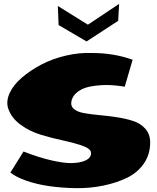

<svg xmlns="http://www.w3.org/2000/svg" viewBox="-20 -1006 816 996"><path d="M280 -975 436 -878 598 -986 593 -898 429 -791 284 -876ZM102 -220Q184 -188 249 -173.5Q314 -159 352 -160Q390 -161 414.5 -170Q439 -179 447 -192.5Q455 -206 451 -220Q444 -238 402 -252Q360 -266 304 -278Q248 -290 190.5 -307.5Q133 -325 85.5 -360Q38 -395 22 -445Q11 -481 30 -523Q49 -565 92.5 -602.5Q136 -640 193.5 -670.5Q251 -701 321.5 -717.5Q392 -734 459 -731Q571 -731 668 -696L627 -556Q622 -557 613.5 -558.5Q605 -560 579.5 -562.5Q554 -565 530 -565Q506 -565 475.5 -561.5Q445 -558 421.5 -550Q398 -542 378.5 -526Q359 -510 352 -487Q344 -459 361.5 -442.5Q379 -426 414.5 -419.5Q450 -413 494.5 -409Q539 -405 585.5 -398Q632 -391 670.5 -378.5Q709 -366 734 -338Q759 -310 759 -267Q759 -204 725.5 -156.5Q692 -109 637.5 -83Q583 -57 515 -43Q447 -29 374 -30Q301 -31 235 -40.5Q169 -50 115.5 -69Q62 -88 34 -111Z"/></svg>

Font: LONDON PRESLEY
Style: Regular
Weight: 400
Version: Version 001.000